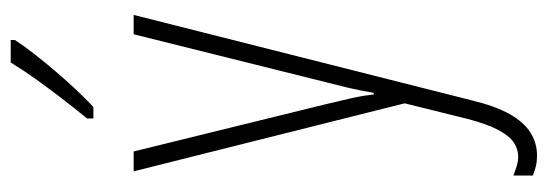

<svg xmlns="http://www.w3.org/2000/svg" viewBox="-360 -444 1046 367"><g transform="rotate(-90 163.5 -261.0)"><path d="M19 -529H57L148 -159Q155 -130 158.5 -114Q162 -98 163.5 -88.5Q165 -79 166 -70H169Q174 -99 179 -120Q184 -141 189 -160L281 -529H318L155 116Q144 162 128.5 189.5Q113 217 93 229.5Q73 242 49 242Q38 242 29.5 240Q21 238 11 234V197Q19 200 28.5 203Q38 206 47 206Q61 206 73.5 198Q86 190 97.5 169Q109 148 119 110L149 -11ZM270 -756Q259 -739 243 -718.5Q227 -698 209 -677Q191 -656 174 -638Q157 -620 142 -606H120V-618Q142 -645 160 -668.5Q178 -692 194.5 -715Q211 -738 227 -764H270Z"/></g></svg>

Font: Noto Sans Khmer ExtraCondensed ExtraLight
Style: Regular
Weight: 250
Width: 2
Designer: Danh Hong and the Monotype Design Team
Foundry: Monotype Imaging Inc.
Version: Version 2.004